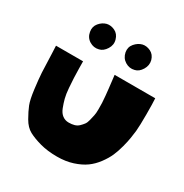

<svg xmlns="http://www.w3.org/2000/svg" viewBox="-161 -846 907 946"><g transform="rotate(30 292.5 -373.5)"><path d="M126 -642Q121 -670 138 -690.5Q155 -711 178 -717Q200 -722 223 -711Q246 -700 254 -672Q262 -645 246 -619.5Q230 -594 207 -589Q180 -582 155.5 -597Q131 -612 126 -642ZM328 -642Q323 -670 340.5 -690.5Q358 -711 381 -717Q403 -722 426 -711Q449 -700 457 -672Q464 -645 448.5 -619.5Q433 -594 410 -589Q383 -582 358.5 -597Q334 -612 328 -642ZM292 -28Q238 -28 196 -39.5Q154 -51 126 -66Q98 -81 78 -116Q58 -151 47.5 -177.5Q37 -204 30 -259.5Q23 -315 21 -349Q19 -383 17 -455Q16 -484 15 -499H169Q169 -490 169.5 -458.5Q170 -427 171 -405.5Q172 -384 174.5 -350.5Q177 -317 183 -294Q189 -271 198 -248Q207 -225 222.5 -213.5Q238 -202 258 -202Q276 -202 290 -206Q304 -210 314 -219.5Q324 -229 331.5 -239Q339 -249 343 -266Q347 -283 350 -296.5Q353 -310 353 -332Q353 -354 352.5 -368.5Q352 -383 349.5 -408Q347 -433 345.5 -446.5Q344 -460 341 -485Q338 -508 337 -519H568Q570 -491 570 -427.5Q570 -364 567 -332Q564 -309 561 -289Q558 -269 549.5 -236.5Q541 -204 529.5 -177.5Q518 -151 496.5 -122Q475 -93 448 -73.5Q421 -54 381 -41Q341 -28 292 -28Z"/></g></svg>

Font: LONDON PRESLEY
Style: Regular
Weight: 400
Version: Version 001.000